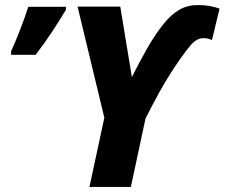

<svg xmlns="http://www.w3.org/2000/svg" viewBox="-20 -740 889 760"><path d="M334 0H498L556 -271Q614 -386 657 -452.5Q700 -519 729 -554Q756 -589 784 -589Q806 -589 819 -581L849 -706Q810 -720 764 -720Q722 -720 690 -701.5Q658 -683 628 -646Q594 -604 562 -547.5Q530 -491 502 -435L456 -714H287L393 -274ZM24 -523H121Q158 -571 187 -615.5Q216 -660 241 -701V-713H92Q80 -675 60 -623.5Q40 -572 24 -537Z"/></svg>

Font: Noto Sans Display Extra
Style: Italic
Weight: 800
Italic angle: -12°
Designer: Monotype Design Team
Foundry: Monotype Imaging Inc.
Version: Version 1.900